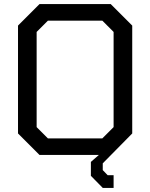

<svg xmlns="http://www.w3.org/2000/svg" viewBox="-20 -757 734 938"><path d="M482 161 424 102V34L463 0H173L68 -105V-632L173 -737H521L626 -632V-105L482 41V74L506 99H535V161ZM214 -81H480L535 -136V-601L480 -656H214L159 -601V-136Z"/></svg>

Font: Tomorrow
Style: Regular
Weight: 400
Designer: Tony de Marco, Monica Rizzolli
Foundry: Just in Type
Version: Version 2.002